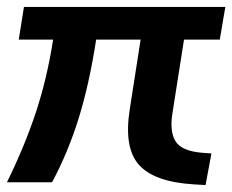

<svg xmlns="http://www.w3.org/2000/svg" viewBox="-24 -525 669 553"><path d="M-4 0Q48 -106 80 -203.5Q112 -301 129 -411H30L45 -505H625L609 -411H506L473 -201Q464 -148 481 -119Q498 -90 558 -85L585 -83L568 8L534 6Q420 -1 376 -50.5Q332 -100 350 -212L381 -411H253Q233 -282 202.5 -184Q172 -86 126 0Z"/></svg>

Font: Mulish
Style: Bold Italic
Weight: 700
Italic angle: -9°
Designer: Vernon Adams
Foundry: Vernon Adams
Version: Version 3.603; ttfautohint (v1.8.3)